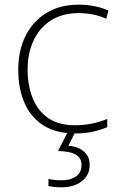

<svg xmlns="http://www.w3.org/2000/svg" viewBox="-20 -560 514 820"><path d="M302 10Q220 10 166 -24Q112 -58 85 -119.5Q58 -181 58 -262Q58 -346 90 -408.5Q122 -471 179.5 -505.5Q237 -540 316 -540Q353 -540 384.5 -533.5Q416 -527 443 -515L434 -480Q405 -493 375 -498.5Q345 -504 316 -504Q248 -504 199.5 -474Q151 -444 124.5 -389.5Q98 -335 98 -262Q98 -195 119.5 -141Q141 -87 185.5 -56Q230 -25 301 -25Q339 -25 374 -32.5Q409 -40 438 -52V-17Q413 -6 378.5 2Q344 10 302 10ZM363 144Q363 188 329.5 214Q296 240 242 240Q224 240 210.5 238.5Q197 237 187 234V204Q199 207 212 208.5Q225 210 243 210Q281 210 304.5 193.5Q328 177 328 145Q328 114 303 100Q278 86 228 85L271 0H303L272 63Q300 64 320 74.5Q340 85 351.5 102Q363 119 363 144Z"/></svg>

Font: Noto Sans Hebrew ExtraLight
Style: Regular
Weight: 250
Designer: Monotype Design Team
Foundry: Monotype Imaging Inc.
Version: Version 2.003